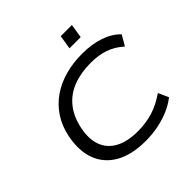

<svg xmlns="http://www.w3.org/2000/svg" viewBox="-225 -1095 1300 1300"><g transform="rotate(-45 424.5 -445.5)"><path d="M448 9Q314 9 228.5 -40Q143 -89 110.5 -177.5Q78 -266 102 -384Q119 -466 160 -527.5Q201 -589 261 -630.5Q321 -672 397 -693Q473 -714 560 -714Q652 -714 724.5 -689.5Q797 -665 843 -617L800 -543Q750 -588 692 -608.5Q634 -629 557 -629Q463 -629 389 -600.5Q315 -572 267.5 -513Q220 -454 201 -366Q182 -275 205.5 -210Q229 -145 292.5 -110Q356 -75 456 -75Q535 -75 602 -96Q669 -117 735 -163L768 -89Q727 -57 676.5 -35.5Q626 -14 568 -2.5Q510 9 448 9ZM526 -800 542 -900H649L633 -800Z"/></g></svg>

Font: Nunito Sans 10pt Expanded
Style: Italic
Weight: 400
Width: 7
Italic angle: -9°
Designer: Vernon Adams
Foundry: Vernon Adams
Version: Version 3.101;gftools[0.9.27]